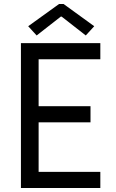

<svg xmlns="http://www.w3.org/2000/svg" viewBox="-20 -934 576 954"><path d="M84 -719.7H478.5V-639.6H171.9V-406.2H429.7V-326.2H171.9V-80.1H478.5V0H84ZM120.1 -803.7 273.4 -914.1H295.9L448.2 -803.7L406.2 -757.8L286.1 -851.6H282.2L162.1 -757.8Z"/></svg>

Font: Reddit Sans Fudge
Style: Regular
Weight: 400
Designer: Stephen Hutchings
Foundry: Reddit
Version: Version 1.011